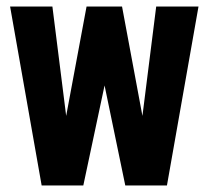

<svg xmlns="http://www.w3.org/2000/svg" viewBox="-20 -570 641 590"><path d="M108 0 11 -550H141L191 -153H172L246 -550H355L429 -153H410L460 -550H590L493 0H365L289 -367H314L236 0Z"/></svg>

Font: Mohave Light
Style: Bold
Weight: 700
Version: Version 2.003